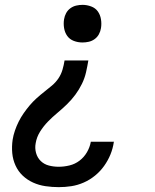

<svg xmlns="http://www.w3.org/2000/svg" viewBox="-20 -558 640 791"><path d="M222 213Q195 213 167.5 209Q140 205 116 194Q92 183 73.5 165.5Q55 148 44 124Q33 100 30.5 73Q28 46 32 18Q35 -1 41.5 -20Q48 -39 57 -57Q66 -75 77.5 -91.5Q89 -108 102 -123.5Q115 -139 130.5 -153Q146 -167 162 -179.5Q178 -192 194 -205.5Q210 -219 221 -235.5Q232 -252 237.5 -271Q243 -290 246 -309H344Q340 -285 334.5 -260.5Q329 -236 317.5 -212.5Q306 -189 290.5 -168Q275 -147 256 -128.5Q237 -110 216.5 -93Q196 -76 177.5 -57Q159 -38 145 -15.5Q131 7 127 32Q123 52 128.5 72Q134 92 148 105.5Q162 119 181.5 124Q201 129 222 129Q244 129 266.5 123.5Q289 118 307.5 104Q326 90 338 69.5Q350 49 354 27Q354 27 354 26.5Q354 26 354 26H450Q450 26 449.5 26.5Q449 27 449 27Q445 54 435 78.5Q425 103 409 125.5Q393 148 371.5 165.5Q350 183 325 194Q300 205 274 209Q248 213 222 213ZM320 -383Q301 -383 284 -389.5Q267 -396 257 -410Q247 -424 244 -442.5Q241 -461 244 -479Q246 -492 252.5 -504Q259 -516 270 -524Q281 -532 294 -535Q307 -538 320 -538Q338 -538 355.5 -531.5Q373 -525 383 -511Q393 -497 396 -478.5Q399 -460 396 -442Q394 -429 387.5 -417Q381 -405 370 -397Q359 -389 346 -386Q333 -383 320 -383Z"/></svg>

Font: Iosevka Curly Slab MdExObl
Style: Regular
Weight: 500
Width: 7
Italic angle: -9°
Monospace: yes
Designer: Belleve Invis
Foundry: Belleve Invis
Version: Version 11.1.0; ttfautohint (v1.8.3)